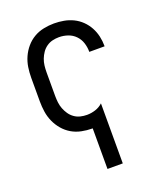

<svg xmlns="http://www.w3.org/2000/svg" viewBox="-138 -617 775 920"><g transform="rotate(-20 250.0 -156.5)"><path d="M250 215V8H247Q221 8 194 2.5Q167 -3 144 -16.5Q121 -30 103.5 -50.5Q86 -71 75 -95.5Q64 -120 60 -146.5Q56 -173 56 -200V-320Q56 -347 60 -373.5Q64 -400 75 -424.5Q86 -449 103.5 -469.5Q121 -490 144 -503.5Q167 -517 194 -522.5Q221 -528 247 -528Q272 -528 297 -523.5Q322 -519 344.5 -508Q367 -497 385 -479.5Q403 -462 415 -440Q427 -418 432.5 -393.5Q438 -369 438 -344V-342H360V-343Q360 -366 353 -388Q346 -410 330 -426.5Q314 -443 292 -450.5Q270 -458 247 -458Q230 -458 213.5 -454Q197 -450 183 -440Q169 -430 159.5 -416Q150 -402 144 -386.5Q138 -371 136 -354Q134 -337 134 -320V-200Q134 -183 136 -166Q138 -149 144 -133.5Q150 -118 159.5 -104Q169 -90 183 -80Q197 -70 213.5 -66Q230 -62 247 -62Q269 -62 290.5 -69Q312 -76 328 -91V215Z"/></g></svg>

Font: Iosevka www.saffi
Style: Regular
Weight: 400
Monospace: yes
Designer: Belleve Invis
Foundry: Belleve Invis
Version: Version 22.0.2; ttfautohint (v1.8.3)